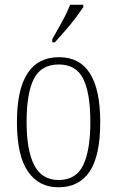

<svg xmlns="http://www.w3.org/2000/svg" viewBox="-20 -786 497 816"><path d="M228 10Q145 10 98.5 -57.5Q52 -125 52 -267Q52 -543 231 -543Q406 -543 406 -267Q406 -124 361 -57Q316 10 228 10ZM229 -21Q304 -21 334 -85Q364 -149 364 -267Q364 -391 333.5 -451.5Q303 -512 230 -512Q155 -512 124 -451Q93 -390 93 -267Q93 -147 125.5 -84Q158 -21 229 -21ZM202 -619Q224 -658 244.5 -695Q265 -732 278 -766H334V-756Q323 -739 302.5 -711.5Q282 -684 257.5 -656Q233 -628 213 -606H202Z"/></svg>

Font: Noto Serif Tamil Condensed ExtraLight
Style: Italic
Weight: 200
Width: 3
Italic angle: -12°
Designer: Indian Type Foundry, Tom Grace, and the Monotype Design Team
Foundry: Monotype Imaging Inc.
Version: Version 2.003; ttfautohint (v1.8.4.7-5d5b)